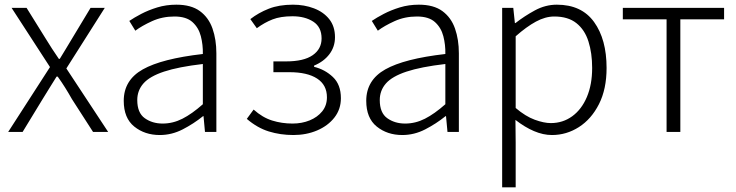

<svg xmlns="http://www.w3.org/2000/svg" viewBox="-20 -567 3161 825"><path d="M15.1 0 194.8 -278.8 29.8 -533.2H94.2L175.8 -401.9Q189.5 -379.4 203.6 -357.7Q217.8 -335.9 232.9 -314H236.8Q250.5 -335.9 263.4 -357.7Q276.4 -379.4 290 -401.9L369.1 -533.2H430.2L265.1 -272.9L444.8 0H379.9L289.1 -141.1Q275.4 -165.5 260 -190.2Q244.6 -214.8 228 -237.8H223.1Q208 -214.8 193.4 -190.2Q178.7 -165.5 163.1 -141.1L77.1 0Z M666.5 13.2Q602.1 13.2 556.9 -23.2Q511.7 -59.6 511.7 -133.8Q511.7 -222.7 593.5 -268.8Q675.3 -314.9 851.6 -335Q852.5 -374.5 843 -411.4Q833.5 -448.2 806.9 -472.2Q780.3 -496.1 729.5 -496.1Q677.2 -496.1 633.3 -476.1Q589.4 -456.1 561.5 -435.1L535.6 -477.1Q556.2 -491.2 586.9 -507.3Q617.7 -523.4 656 -535.2Q694.3 -546.9 737.8 -546.9Q801.3 -546.9 838.9 -519.3Q876.5 -491.7 893.1 -444.3Q909.7 -397 909.7 -337.9V0H860.8L854.5 -67.9H852.5Q812 -35.2 764.9 -11Q717.8 13.2 666.5 13.2ZM678.7 -36.1Q723.1 -36.1 763.9 -56.9Q804.7 -77.6 851.6 -119.1V-292Q746.6 -279.8 684.8 -259.3Q623 -238.8 596.4 -208.5Q569.8 -178.2 569.8 -137.2Q569.8 -82 602.1 -59.1Q634.3 -36.1 678.7 -36.1Z M1240.7 13.2Q1184.6 13.2 1135 -2.2Q1085.4 -17.6 1040.5 -56.2L1069.8 -96.2Q1107.9 -62 1149.4 -49.1Q1190.9 -36.1 1236.8 -36.1Q1277.3 -36.1 1310.8 -49.8Q1344.2 -63.5 1364.5 -88.6Q1384.8 -113.8 1384.8 -148.9Q1384.8 -202.1 1342.5 -229.5Q1300.3 -256.8 1223.6 -256.8H1154.8V-303.2H1209.5Q1285.2 -303.2 1323.5 -329.8Q1361.8 -356.4 1361.8 -401.9Q1361.8 -450.7 1326.2 -473.9Q1290.5 -497.1 1236.8 -497.1Q1185.5 -497.1 1151.1 -483.6Q1116.7 -470.2 1083.5 -445.8L1055.7 -484.9Q1090.8 -512.2 1134.8 -529.5Q1178.7 -546.9 1238.8 -546.9Q1287.6 -546.9 1328.9 -531.2Q1370.1 -515.6 1394.8 -484.6Q1419.4 -453.6 1419.4 -407.2Q1419.4 -365.7 1395.3 -334Q1371.1 -302.2 1329.6 -285.2V-279.8Q1376 -268.6 1410.4 -236.1Q1444.8 -203.6 1444.8 -145Q1444.8 -97.7 1417 -62Q1389.2 -26.4 1342.8 -6.6Q1296.4 13.2 1240.7 13.2Z M1708.5 13.2Q1644 13.2 1598.9 -23.2Q1553.7 -59.6 1553.7 -133.8Q1553.7 -222.7 1635.5 -268.8Q1717.3 -314.9 1893.6 -335Q1894.5 -374.5 1885 -411.4Q1875.5 -448.2 1848.9 -472.2Q1822.3 -496.1 1771.5 -496.1Q1719.2 -496.1 1675.3 -476.1Q1631.3 -456.1 1603.5 -435.1L1577.6 -477.1Q1598.1 -491.2 1628.9 -507.3Q1659.7 -523.4 1698 -535.2Q1736.3 -546.9 1779.8 -546.9Q1843.3 -546.9 1880.9 -519.3Q1918.5 -491.7 1935.1 -444.3Q1951.7 -397 1951.7 -337.9V0H1902.8L1896.5 -67.9H1894.5Q1854 -35.2 1806.9 -11Q1759.8 13.2 1708.5 13.2ZM1720.7 -36.1Q1765.1 -36.1 1805.9 -56.9Q1846.7 -77.6 1893.6 -119.1V-292Q1788.6 -279.8 1726.8 -259.3Q1665 -238.8 1638.4 -208.5Q1611.8 -178.2 1611.8 -137.2Q1611.8 -82 1644 -59.1Q1676.3 -36.1 1720.7 -36.1Z M2137.7 237.8V-533.2H2185.5L2192.4 -467.8H2194.8Q2233.4 -498 2278.6 -522.5Q2323.7 -546.9 2372.6 -546.9Q2479 -546.9 2532.7 -472.4Q2586.4 -397.9 2586.4 -274.9Q2586.4 -184.1 2553.7 -119.6Q2521 -55.2 2467.5 -21Q2414.1 13.2 2351.6 13.2Q2314 13.2 2274.4 -3.7Q2234.9 -20.5 2194.8 -51.8L2195.8 45.9V237.8ZM2346.7 -38.1Q2398.4 -38.1 2438.7 -67.4Q2479 -96.7 2501.7 -150.1Q2524.4 -203.6 2524.4 -274.9Q2524.4 -338.9 2508.5 -388.9Q2492.7 -439 2456.8 -467.5Q2420.9 -496.1 2361.8 -496.1Q2323.2 -496.1 2282.7 -474.1Q2242.2 -452.1 2195.8 -411.1V-103Q2238.3 -66.9 2277.8 -52.5Q2317.4 -38.1 2346.7 -38.1Z M2844.2 0V-483.9H2656.2V-533.2H3091.3V-483.9H2903.3V0Z"/></svg>

Font: Source Han Sans CN Light
Style: Regular
Weight: 300
Designer: Ryoko NISHIZUKA  (kana, bopomofo & ideographs); Paul D. Hunt (Latin, Greek & Cyrillic); Sandoll Communications , Soo-you
Foundry: Adobe
Version: Version 2.000;hotconv 1.0.107;makeotfexe 2.5.65593